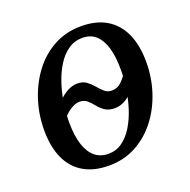

<svg xmlns="http://www.w3.org/2000/svg" viewBox="-106 -659 767 774"><g transform="rotate(-20 277.5 -272.5)"><path d="M235.5 11Q171 11 127 -14.8Q83 -40.5 60.2 -89.8Q37.5 -139 37 -208.5Q36.5 -276 56.2 -338.2Q76 -400.5 113 -449.8Q150 -499 202.5 -527.5Q255 -556 319.5 -556Q384 -556 428 -529.8Q472 -503.5 494.8 -453.8Q517.5 -404 518 -333Q518.5 -267 498.8 -205.2Q479 -143.5 441.8 -94.8Q404.5 -46 352.2 -17.5Q300 11 235.5 11ZM249 -34.5Q282 -34.5 308 -53Q334 -71.5 353.5 -103Q373 -134.5 385.8 -174Q398.5 -213.5 405 -255.8Q411.5 -298 411 -338Q411 -392.5 399.8 -430.8Q388.5 -469 366 -489.5Q343.5 -510 308 -510Q274.5 -510 247.8 -491.5Q221 -473 201.2 -441.5Q181.5 -410 168.2 -370.2Q155 -330.5 148.8 -288Q142.5 -245.5 142.5 -205.5Q143 -149 155.5 -111Q168 -73 191.5 -53.8Q215 -34.5 249 -34.5ZM336.5 -198.5Q310 -198.5 294 -209.5Q278 -220.5 266.5 -235Q255 -249.5 242.5 -260.5Q230 -271.5 210 -272Q197 -272 183.2 -265.5Q169.5 -259 158 -249.5Q146.5 -240 138.5 -230L146 -303Q160.5 -319.5 182.5 -331.8Q204.5 -344 226.5 -344Q250 -344 265.2 -332.8Q280.5 -321.5 292.8 -306.8Q305 -292 317.8 -280.8Q330.5 -269.5 348 -269.5Q373.5 -269.5 390.5 -286.5Q407.5 -303.5 417.5 -320.5L408.5 -233.5Q395 -218 375.8 -208.2Q356.5 -198.5 336.5 -198.5Z"/></g></svg>

Font: Merriweather 48pt
Style: Italic
Weight: 400
Italic angle: -7.8°
Version: Version 2.101